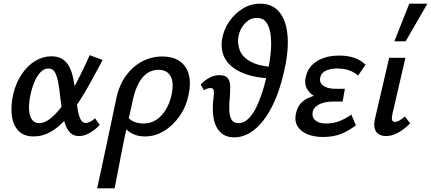

<svg xmlns="http://www.w3.org/2000/svg" viewBox="-20 -731 2335 1040"><path d="M163 8Q108 8 79 -23.5Q50 -55 44 -106.5Q38 -158 51 -218Q66 -282 97.5 -329Q129 -376 171 -401Q213 -426 258 -426Q297 -426 320.5 -409.5Q344 -393 357.5 -365Q371 -337 377.5 -302Q384 -267 389 -231Q394 -188 399 -150Q404 -112 414.5 -88.5Q425 -65 445 -65Q456 -65 469 -72Q482 -79 495 -90L520 -55Q501 -32 469.5 -13Q438 6 408 6Q378 6 360 -12.5Q342 -31 332 -61Q322 -91 316.5 -127.5Q311 -164 307 -200Q302 -250 295 -286Q288 -322 276.5 -341Q265 -360 242 -360Q219 -360 200 -340.5Q181 -321 167 -288Q153 -255 144 -213Q135 -166 137.5 -133Q140 -100 154 -82Q168 -64 193 -64Q220 -64 249 -86Q278 -108 307 -144.5Q336 -181 364 -229Q392 -277 417.5 -329Q443 -381 466 -432L536 -406Q504 -346 471.5 -286.5Q439 -227 404 -174Q369 -121 331.5 -80Q294 -39 252 -15.5Q210 8 163 8Z M506 289Q520 225 533.5 163.5Q547 102 559.5 41.5Q572 -19 585 -78.5Q598 -138 610 -198Q626 -272 663 -322Q700 -372 750.5 -398.5Q801 -425 858 -425Q917 -425 953.5 -399.5Q990 -374 1002.5 -327.5Q1015 -281 1002 -220Q989 -154 953 -102.5Q917 -51 868.5 -21.5Q820 8 766 8Q734 8 709.5 -1.5Q685 -11 668.5 -26.5Q652 -42 646 -58L672 -98Q685 -79 709 -70.5Q733 -62 757 -62Q796 -62 826.5 -82Q857 -102 878.5 -137.5Q900 -173 910 -220Q923 -285 903.5 -319Q884 -353 838 -353Q807 -353 780.5 -336.5Q754 -320 734 -285.5Q714 -251 702 -200Q684 -119 671.5 -63.5Q659 -8 650.5 34Q642 76 635 112.5Q628 149 620 190.5Q612 232 601 289Z M1135 -188Q1138 -212 1138.5 -226.5Q1139 -241 1135 -247.5Q1131 -254 1120 -254Q1112 -254 1102 -251Q1092 -248 1085 -242L1067 -273Q1089 -297 1115.5 -310.5Q1142 -324 1168 -324Q1202 -324 1214.5 -306.5Q1227 -289 1227 -262Q1227 -235 1225 -206Q1221 -168 1222 -135.5Q1223 -103 1234 -83.5Q1245 -64 1271 -64Q1303 -64 1329 -91.5Q1355 -119 1374.5 -163Q1394 -207 1409 -259Q1424 -311 1433 -360Q1444 -411 1447.5 -460Q1451 -509 1445 -548.5Q1439 -588 1421.5 -611Q1404 -634 1371 -634Q1345 -634 1324.5 -619.5Q1304 -605 1290 -582Q1276 -559 1271 -531Q1265 -493 1280 -456Q1295 -419 1341.5 -395Q1388 -371 1472 -367L1452 -306Q1369 -309 1313.5 -328.5Q1258 -348 1226.5 -378.5Q1195 -409 1185.5 -447Q1176 -485 1184 -524Q1193 -573 1222.5 -615.5Q1252 -658 1295 -684.5Q1338 -711 1390 -711Q1454 -711 1491.5 -667.5Q1529 -624 1537 -543.5Q1545 -463 1521 -354Q1496 -238 1454.5 -156Q1413 -74 1360.5 -30.5Q1308 13 1248 13Q1213 13 1189 -2.5Q1165 -18 1151.5 -45.5Q1138 -73 1134.5 -109.5Q1131 -146 1135 -188Z M1729 11Q1682 11 1645 -4Q1608 -19 1590.5 -49Q1573 -79 1585 -124Q1598 -178 1653.5 -202Q1709 -226 1788 -226L1784 -186Q1736 -186 1698.5 -202Q1661 -218 1643.5 -248.5Q1626 -279 1638 -321Q1646 -354 1670 -378.5Q1694 -403 1731.5 -416.5Q1769 -430 1818 -430Q1864 -430 1900 -417.5Q1936 -405 1960 -380L1919 -321Q1904 -337 1875 -348.5Q1846 -360 1806 -360Q1769 -360 1744.5 -348Q1720 -336 1715 -312Q1710 -292 1720 -278Q1730 -264 1750.5 -257Q1771 -250 1799 -250H1848L1836 -181H1788Q1738 -181 1708.5 -165.5Q1679 -150 1674 -126Q1668 -96 1688 -79Q1708 -62 1745 -62Q1788 -62 1821.5 -76Q1855 -90 1883 -110L1908 -52Q1868 -22 1827 -5.5Q1786 11 1729 11Z M2071 6Q2049 6 2032.5 -3.5Q2016 -13 2010 -33.5Q2004 -54 2011 -87L2088 -418H2176L2105 -111Q2101 -93 2103.5 -82Q2106 -71 2120 -71Q2131 -71 2143 -78Q2155 -85 2173 -100L2202 -63Q2168 -29 2135 -11.5Q2102 6 2071 6ZM2116 -507 2197 -711H2295L2177 -507Z"/></svg>

Font: Ysabeau SemiBold
Style: Italic
Weight: 600
Italic angle: -12°
Designer: Christian Thalmann (Catharsis Fonts)
Version: Version 2.002